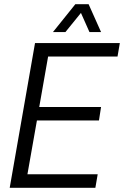

<svg xmlns="http://www.w3.org/2000/svg" viewBox="-20 -890 588 910"><path d="M26 0 146 -686H548L537 -622H208L166 -383H459L449 -319H155L110 -64H443L432 0ZM231 -738 337 -870H400L459 -738H404L352 -855H385L290 -738Z"/></svg>

Font: Archivo Condensed Light
Style: Italic
Weight: 300
Width: 3
Italic angle: -10°
Designer: Hector Gatti
Foundry: Omnibus-Type
Version: Version 2.001